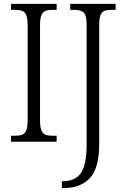

<svg xmlns="http://www.w3.org/2000/svg" viewBox="-20 -733 649 993"><path d="M37 -31H56Q81 -31 95 -36.5Q109 -42 116 -59.5Q123 -77 123 -111V-603Q123 -637 116 -654Q109 -671 95 -676.5Q81 -682 56 -682H37V-713H273V-682H254Q228 -682 214.5 -676.5Q201 -671 194 -654Q187 -637 187 -603V-111Q187 -77 194 -59.5Q201 -42 215 -36.5Q229 -31 254 -31H273V0H37ZM300 204H306Q370 204 399 161Q428 118 428 13V-605Q428 -653 413.5 -667.5Q399 -682 362 -682H343V-713H578V-682H559Q534 -682 520 -676.5Q506 -671 499.5 -654Q493 -637 493 -603V12Q493 136 445.5 187.5Q398 239 310 240H300Z"/></svg>

Font: Noto Serif NarrowLight
Style: Regular
Weight: 300
Width: 4
Designer: Monotype Design Team
Foundry: Monotype Imaging Inc.
Version: Version 1.001